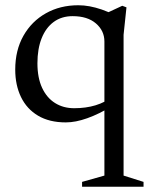

<svg xmlns="http://www.w3.org/2000/svg" viewBox="-20 -456 566 731"><path d="M122.5 -215Q122.5 -160 140.2 -121.8Q158 -83.5 189.5 -63.8Q221 -44 262.5 -44Q307 -44 344 -55.2Q381 -66.5 410 -89.5V-54Q383 -37.5 358.5 -25.5Q334 -13.5 312 -5.8Q290 2 269.8 6Q249.5 10 230.5 10Q168 10 125 -15.5Q82 -41 60 -86.5Q38 -132 38 -191Q38 -264.5 69.2 -319.8Q100.5 -375 154.8 -405.5Q209 -436 278 -436Q299.5 -436 321.2 -432Q343 -428 367.2 -419.8Q391.5 -411.5 419.5 -397.5H367L445.5 -434L461.5 -428L450.5 -323.5V212.5L526.5 236.5V255H292.5V236.5L377.5 212.5V-298Q377.5 -339 345.2 -366.8Q313 -394.5 256.5 -394.5Q214.5 -394.5 184.5 -372.5Q154.5 -350.5 138.5 -310.2Q122.5 -270 122.5 -215Z"/></svg>

Font: Newsreader 16pt
Style: Regular
Weight: 400
Designer: Hugues Gentile
Foundry: Production Type
Version: Version 1.003